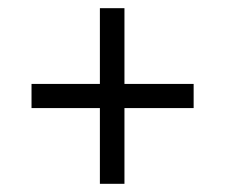

<svg xmlns="http://www.w3.org/2000/svg" viewBox="-20 -592 550 469"><path d="M224 -143H284V-328H453V-387H284V-572H224V-387H57V-328H224Z"/></svg>

Font: Noto Serif Ethiopic SemiCondensed
Style: Regular
Weight: 400
Width: 4
Designer: Monotype Design Team
Foundry: Monotype Imaging Inc.
Version: Version 2.102